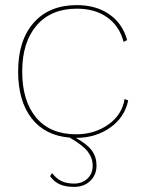

<svg xmlns="http://www.w3.org/2000/svg" viewBox="-20 -530 564 752"><path d="M278 10H277Q322 35 340 60Q358 85 358 118Q358 155 333.5 178.5Q309 202 270 202Q238 202 215.5 192.5Q193 183 176 160L184 148Q202 171 222.5 180Q243 189 270 189Q302 189 322.5 169.5Q343 150 343 119Q343 89 324 64Q305 39 253 9Q156 1 103.5 -67Q51 -135 51 -250Q51 -372 112 -441Q173 -510 281 -510Q356 -510 408 -474Q460 -438 478 -373L464 -366Q448 -428 400 -462Q352 -496 281 -496Q180 -496 123.5 -430.5Q67 -365 67 -250Q67 -134 122 -69Q177 -4 278 -4Q350 -4 404 -42Q458 -80 468 -142L482 -137Q469 -71 412 -30.5Q355 10 278 10Z"/></svg>

Font: Work Sans Thin
Style: Regular
Weight: 260
Designer: Wei Huang
Foundry: Wei Huang
Version: Version 1.500